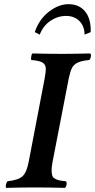

<svg xmlns="http://www.w3.org/2000/svg" viewBox="-20 -905 459 927"><path d="M268.1 -645 269 -644V-645H290Q339.8 -645 416 -647Q420.4 -642.1 418.5 -630.4Q416.5 -618.7 410.2 -615.2Q373.5 -611.8 354.7 -602.5Q335.9 -593.3 327.6 -577.1Q319.3 -561 312 -526.9L233.9 -124Q229.5 -100.1 229.2 -85Q229 -69.8 231.7 -59.3Q234.4 -48.8 243.7 -43.2Q252.9 -37.6 264.9 -34.7Q276.9 -31.7 297.9 -29.8Q303.2 -26.4 301.3 -13.9Q299.3 -1.5 293 2Q216.8 0 147.9 0H142.1Q89.8 0 9.8 2Q6.3 -3.4 8.8 -13.9Q11.2 -24.4 16.1 -29.8Q68.4 -35.6 88.4 -53.7Q108.4 -71.8 118.2 -122.1L194.8 -522Q201.2 -557.6 201.2 -571.8Q201.2 -593.3 185.5 -602.8Q169.9 -612.3 130.9 -615.2Q128.9 -622.1 130.9 -632.8Q132.8 -643.6 136.2 -647Q204.6 -645 268.1 -645ZM388.2 -737.8Q388.2 -777.8 363.8 -803Q339.4 -828.1 298.8 -828.1Q258.8 -828.1 223.4 -804.2Q188 -780.3 171.9 -737.8L147.9 -750Q168.5 -811.5 215.6 -848.1Q262.7 -884.8 310.1 -884.8Q362.8 -884.8 391.4 -849.1Q419.9 -813.5 418 -750Z"/></svg>

Font: Common Serif SemiBold
Style: Italic
Weight: 600
Italic angle: -12°
Designer: Philipp H. Poll, Khaled Hosny
Foundry: Stefan Peev, Context Ltd.
Version: Version 1.026